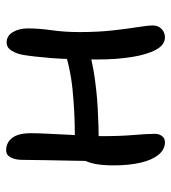

<svg xmlns="http://www.w3.org/2000/svg" viewBox="14 -562 559 628"><g transform="rotate(-90 294.0 -248.5)"><path d="M142.6 11Q118.6 11 101.4 -10Q84.2 -31 75.4 -68.5Q66.6 -106 66.6 -157Q66.6 -192 71.1 -215.9Q75.6 -239.8 84.3 -254.2Q93 -268.6 105.2 -275.4Q114.6 -281.2 130.1 -282.5Q145.6 -283.8 167.6 -283.8Q240.6 -283.8 314.4 -291.2Q388.2 -298.6 452.2 -321.2L484.2 -252.2Q435.8 -232.4 376.1 -222.4Q316.4 -212.4 253.8 -208.9Q191.2 -205.4 133.2 -205.4L80.6 -214.4Q81.4 -253.6 82 -296.3Q82.6 -339 83.6 -379.8Q84.6 -420.6 84.6 -454.6Q84.6 -478.4 92.5 -493.4Q100.4 -508.4 116 -508.4Q141 -508.4 156.4 -488.7Q171.8 -469 171.8 -427.4Q171.8 -405 170.2 -374Q168.6 -343 167 -309Q165.4 -275 163.8 -244.5Q162.2 -214 162.2 -193.6Q162.2 -136 166 -90.6Q169.8 -45.2 169.8 -21.8Q169.8 -8 162.4 1.5Q155 11 142.6 11ZM485.2 11Q460.8 11 444.9 -18.2Q429 -47.4 421 -97.5Q413 -147.6 413 -208.6Q413 -304.6 417.6 -361.2Q422.2 -417.8 427.6 -451Q431.2 -473.2 441.3 -490Q451.4 -506.8 468.6 -506.8Q490.6 -506.8 502.6 -486.3Q514.6 -465.8 514.6 -437.2Q514.6 -401.2 508.6 -359.1Q502.6 -317 502.6 -268Q502.6 -208.4 508 -159.9Q513.4 -111.4 518.8 -78.2Q524.2 -45 524.2 -28.6Q524.2 -11.2 512.9 -0.1Q501.6 11 485.2 11Z"/></g></svg>

Font: Shantell Sans Light
Style: Regular
Weight: 300
Designer: Stephen Nixon, Anya Danilova, Shantell Martin
Foundry: Arrow Type
Version: Version 1.011;[c5ecc13dd]